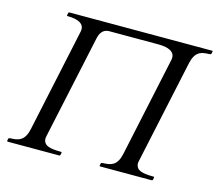

<svg xmlns="http://www.w3.org/2000/svg" viewBox="-99 -814 1069 939"><g transform="rotate(15 436.0 -344.0)"><path d="M396 -672.9Q396 -650.4 391.1 -650.4Q376.5 -650.4 362.5 -651.1Q348.6 -651.9 336.9 -647.9Q310.1 -639.2 301.8 -599.1L189.9 -78.1Q187.5 -68.8 187.5 -60.3Q187.5 -51.8 193.4 -42.2Q199.2 -32.7 213.4 -27.3Q232.4 -19.5 278.8 -19.5Q282.7 -19.5 281.7 -15.6L279.3 -3.9Q277.8 0 274.9 0H13.2Q9.8 0 9.8 -3.9L12.2 -15.6Q14.2 -19.5 24.2 -19.5Q34.2 -19.5 48.6 -21.7Q63 -23.9 74.2 -31.2Q98.1 -46.4 106.9 -89.4L218.3 -610.4Q226.1 -643.1 197.3 -658.2Q176.3 -668.9 136.7 -668.9Q132.8 -668.9 133.8 -672.9L136.2 -684.6Q137.2 -688.5 141.1 -688.5H395.5Q400.4 -688.5 398.4 -684.6ZM863.8 -688.5Q867.2 -688.5 867.2 -686.8Q867.2 -685.1 866.7 -684.6L864.3 -672.9Q863.3 -668.9 852.8 -668.9Q842.3 -668.9 827.9 -666.7Q813.5 -664.6 802.2 -657.2Q778.8 -642.1 770 -599.1L658.2 -78.1Q655.8 -68.8 655.8 -60.3Q655.8 -51.8 661.6 -42.2Q667.5 -32.7 681.6 -27.3Q700.7 -19.5 747.1 -19.5Q751 -19.5 750 -15.6L747.6 -3.9Q746.1 0 743.2 0H481.4Q478 0 478 -3.9L480.5 -15.6Q482.4 -19.5 492.4 -19.5Q502.4 -19.5 516.8 -21.7Q531.2 -23.9 543 -31.2Q566.4 -46.4 575.2 -89.4L682.6 -591.8Q690.4 -624.5 661.6 -639.6Q640.6 -650.4 601.1 -650.4Q599.6 -650.4 599.6 -653.3L602.1 -672.9L604.5 -684.6Q605.5 -688.5 609.4 -688.5ZM735.8 -688.5V-650.4H273.9V-688.5Z"/></g></svg>

Font: Cardo-Italic
Style: Italic
Weight: 400
Italic angle: -12°
Designer: David J. Perry
Foundry: David J. Perry
Version: Version 0.991